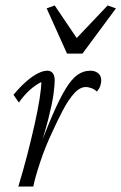

<svg xmlns="http://www.w3.org/2000/svg" viewBox="-20 -681 443 701"><path d="M293.9 -363.3Q271.5 -363.3 250.5 -339.8Q229.5 -316.4 210 -279.3Q190.4 -242.2 171.9 -201.2Q144.5 -143.6 126 -86.9Q107.4 -30.3 101.6 0H46.9Q64.5 -57.6 79.6 -116.2Q94.7 -174.8 106.4 -227.1Q118.2 -279.3 124.5 -319.8Q130.9 -360.4 130.9 -381.8Q108.4 -370.1 88.4 -352.1Q68.4 -334 48.8 -306.6L29.3 -335Q53.7 -364.3 76.2 -383.8Q98.6 -403.3 118.2 -413.1Q137.7 -422.9 152.3 -422.9Q166 -422.9 172.9 -413.6Q179.7 -404.3 179.7 -387.7Q179.7 -370.1 175.3 -336.9Q170.9 -303.7 155.8 -244.1Q140.6 -184.6 108.4 -85.9H103.5Q140.6 -188.5 168.9 -254.4Q197.3 -320.3 219.7 -356.9Q242.2 -393.6 263.7 -408.2Q285.2 -422.9 309.6 -422.9Q327.1 -422.9 338.4 -413.6Q349.6 -404.3 349.6 -387.7Q349.6 -377.9 346.2 -367.7Q342.8 -357.4 334 -346.7Q324.2 -355.5 313 -359.4Q301.8 -363.3 293.9 -363.3ZM150.4 -650.4 179.7 -661.1 283.2 -507.8H227.5L373 -661.1L403.3 -650.4L281.2 -485.4H224.6Z"/></svg>

Font: Crimson Pro ExtraLight
Style: Italic
Weight: 250
Italic angle: -12°
Designer: Jacques Le Bailly
Foundry: Baron von Fonthausen
Version: Version 1.003